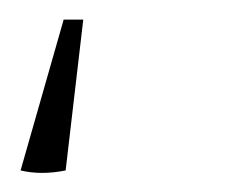

<svg xmlns="http://www.w3.org/2000/svg" viewBox="-20 4 254 196"><path d="M65 24 47 178Q22 183 1 178L45 24Z"/></svg>

Font: Piazzolla Thin
Style: Italic
Weight: 100
Italic angle: -11.3°
Designer: Juan Pablo del Peral
Foundry: Huerta Tipografica
Version: Version 1.330